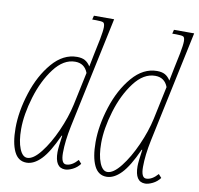

<svg xmlns="http://www.w3.org/2000/svg" viewBox="-84 -848 979 945"><g transform="rotate(10 405.5 -375.0)"><path d="M26 -149Q26 -232 56 -325.5Q86 -419 140.5 -482.5Q195 -546 264 -546Q288 -546 303.5 -537.5Q319 -529 331 -510L344 -575L360 -652Q368 -694 368 -712Q368 -731 361 -735.5Q354 -740 325 -740H305L310 -760H411L293 -204Q277 -128 277 -69Q277 -15 302 -15Q331 -15 360 -48L375 -31Q360 -11 338.5 -0.5Q317 10 301 10Q250 10 250 -68Q250 -90 259 -151H256Q217 -64 181 -27Q145 10 108 10Q66 10 46 -32.5Q26 -75 26 -149ZM288 -311 323 -476Q306 -521 259 -521Q201 -521 154 -459Q107 -397 80.5 -309Q54 -221 54 -149Q54 -88 69 -51Q84 -14 108 -14Q138 -14 175 -61Q212 -108 243 -177.5Q274 -247 288 -311Z M426 -149Q426 -232 456 -325.5Q486 -419 540.5 -482.5Q595 -546 664 -546Q688 -546 703.5 -537.5Q719 -529 731 -510L744 -575L760 -652Q768 -694 768 -712Q768 -731 761 -735.5Q754 -740 725 -740H705L710 -760H811L693 -204Q677 -128 677 -69Q677 -15 702 -15Q731 -15 760 -48L775 -31Q760 -11 738.5 -0.5Q717 10 701 10Q650 10 650 -68Q650 -90 659 -151H656Q617 -64 581 -27Q545 10 508 10Q466 10 446 -32.5Q426 -75 426 -149ZM688 -311 723 -476Q706 -521 659 -521Q601 -521 554 -459Q507 -397 480.5 -309Q454 -221 454 -149Q454 -88 469 -51Q484 -14 508 -14Q538 -14 575 -61Q612 -108 643 -177.5Q674 -247 688 -311Z"/></g></svg>

Font: Noto Serif CondThin
Style: Italic
Weight: 250
Width: 3
Italic angle: -12°
Designer: Monotype Design Team
Foundry: Monotype Imaging Inc.
Version: Version 1.001